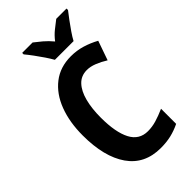

<svg xmlns="http://www.w3.org/2000/svg" viewBox="-285 -1010 1096 1096"><g transform="rotate(-45 263.0 -462.0)"><path d="M331 -604Q284 -604 254 -572Q224 -540 209.5 -484Q195 -428 195 -355Q195 -237 228 -173.5Q261 -110 331 -110Q365 -110 399 -120Q433 -130 474 -148V-26Q437 -8 399 1Q361 10 315 10Q185 10 117.5 -87Q50 -184 50 -356Q50 -463 81.5 -546Q113 -629 174 -676.5Q235 -724 322 -724Q369 -724 412 -711Q455 -698 495 -676L454 -559Q422 -579 390.5 -591.5Q359 -604 331 -604ZM243 -774Q232 -794 213.5 -821.5Q195 -849 175 -876Q155 -903 139 -922V-934H223Q243 -919 269 -897Q295 -875 318 -847Q340 -876 366 -896.5Q392 -917 414 -934H497V-922Q482 -903 462 -876Q442 -849 423.5 -822Q405 -795 394 -774Z"/></g></svg>

Font: Noto Sans Gurmukhi UI Condensed
Style: Bold
Weight: 700
Width: 3
Designer: Jelle Bosma - Monotype Design Team
Foundry: Monotype Imaging Inc.
Version: Version 2.004; ttfautohint (v1.8.4.7-5d5b)